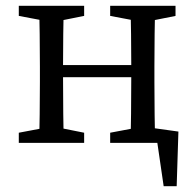

<svg xmlns="http://www.w3.org/2000/svg" viewBox="-20 -494 672 664"><path d="M566 0 518 -42 546 150H591L597 -39L475 -56V0H566ZM45 0H271V-35L171 -55H151L45 -35V0ZM45 -439 151 -419H171L271 -439V-474H45V-439ZM115 0H201C199 -45 198 -146 198 -235V-264C198 -328 199 -429 201 -474H115C117 -429 118 -328 118 -264V-210C118 -146 117 -45 115 0ZM158 -227H474V-269H158V-227ZM361 0H587V-35L487 -55H467L361 -35V0ZM361 -439 467 -419H487L587 -439V-474H361V-439ZM431 0H517C515 -45 514 -146 514 -210V-264C514 -328 515 -429 517 -474H431C433 -429 434 -328 434 -264V-235C434 -146 433 -45 431 0Z"/></svg>

Font: Source Serif Variable
Style: Regular
Weight: 389
Designer: Frank Grießhammer
Foundry: Adobe Systems Incorporated
Version: Version 3.001;hotconv 1.0.111;makeotfexe 2.5.65597